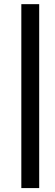

<svg xmlns="http://www.w3.org/2000/svg" viewBox="-20 -706 269 945"><path d="M85 219.7V-685.5H172.9V219.7Z"/></svg>

Font: Puritan
Style: Regular
Weight: 400
Version: 2.0a